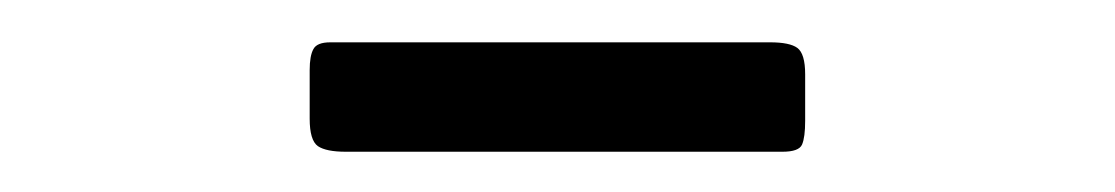

<svg xmlns="http://www.w3.org/2000/svg" viewBox="-20 -910 540 93"><path d="M130 -852.5V-876Q130 -883 131.8 -886.2Q133.5 -889.5 140 -889.5H353Q362.5 -889.5 366.2 -886.8Q370 -884 370 -874V-851.5Q370 -843.5 368.5 -840Q367 -836.5 359 -836.5H147.5Q138 -836.5 134 -839.2Q130 -842 130 -852.5Z"/></svg>

Font: Besley* Medium
Style: Regular
Weight: 500
Designer: Owen Earl
Foundry: indestructible type*
Version: Version 3.000; ttfautohint (v1.8.3)